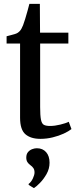

<svg xmlns="http://www.w3.org/2000/svg" viewBox="-20 -706 398 990"><path d="M188.5 10Q138.5 10 111 -13.8Q83.5 -37.5 83.5 -99V-481.5H14V-519Q22.5 -521.5 34 -524.2Q45.5 -527 56 -530.2Q66.5 -533.5 71.5 -537Q78 -541.5 82.8 -546.8Q87.5 -552 91.2 -559.2Q95 -566.5 99 -576Q103.5 -587.5 109.8 -608.2Q116 -629 122 -650.2Q128 -671.5 131.5 -686H185.5L186.5 -537.5H332.5V-481.5H187V-154.5Q187 -110 191.2 -89Q195.5 -68 206.5 -62.2Q217.5 -56.5 238.5 -56.5Q262 -56.5 290.8 -63.5Q319.5 -70.5 334.5 -78L348.5 -40.5Q334 -29 308.8 -17.2Q283.5 -5.5 252.2 2.2Q221 10 188.5 10ZM235.5 133Q235.5 164 220.2 191Q205 218 186 237.2Q167 256.5 155.5 263.5H154L128 247.5L127.5 242.5Q141 232.5 149.5 214.2Q158 196 158 183.5Q158 169.5 152.2 161Q146.5 152.5 136.5 145.5Q128 139.5 121.8 130.5Q115.5 121.5 115.5 106.5Q115.5 89 124.2 78.5Q133 68 145.5 63.2Q158 58.5 168.5 58.5H171Q200 58.5 217.8 78.5Q235.5 98.5 235.5 133Z"/></svg>

Font: Merriweather 60pt
Style: Regular
Weight: 400
Version: Version 2.100